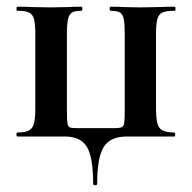

<svg xmlns="http://www.w3.org/2000/svg" viewBox="-20 -406 571 571"><path d="M173 0H32Q29 0 29 -6Q29 -12 32 -12Q55 -12 66 -18Q77 -24 81 -38.5Q85 -53 85 -83V-305Q85 -335 81 -349.5Q77 -364 66 -369Q55 -374 32 -374Q29 -374 29 -380Q29 -386 32 -386Q60 -386 75 -385L131 -384L184 -385Q198 -386 222 -386Q225 -386 225 -380Q225 -374 222 -374Q203 -374 194.5 -369Q186 -364 182.5 -349.5Q179 -335 179 -305V-81Q179 -50 180.5 -40Q182 -30 187 -27.5Q192 -25 208 -25H320Q337 -25 342.5 -28Q348 -31 349.5 -41Q351 -51 351 -83V-305Q351 -335 348 -349.5Q345 -364 336.5 -369Q328 -374 309 -374Q306 -374 306 -380Q306 -386 309 -386Q333 -386 347 -385L396 -384L454 -385Q470 -386 499 -386Q502 -386 502 -380Q502 -374 499 -374Q475 -374 463.5 -369Q452 -364 448 -349.5Q444 -335 444 -305V-81Q444 -39 454.5 -25.5Q465 -12 498 -12Q501 -12 501 -6Q501 0 498 0H357Q308 0 288.5 31Q269 62 269 140Q269 145 263 145Q257 145 257 140Q257 62 238.5 31Q220 0 173 0Z"/></svg>

Font: Cormorant Infant
Style: Bold
Weight: 700
Designer: Christian Thalmann (Catharsis Fonts)
Foundry: Catharsis Fonts
Version: Version 4.000